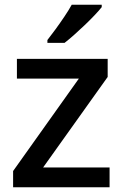

<svg xmlns="http://www.w3.org/2000/svg" viewBox="-20 -786 516 806"><path d="M440 0H35V-68L311 -456H51V-539H432V-463L161 -83H440ZM407 -756Q396 -742 377 -722Q358 -702 335.5 -680.5Q313 -659 291 -639.5Q269 -620 251 -606H179V-618Q194 -637 213 -663Q232 -689 250.5 -716.5Q269 -744 281 -766H407Z"/></svg>

Font: Noto Sans Nag Mundari Medium
Style: Regular
Weight: 500
Version: Version 1.000